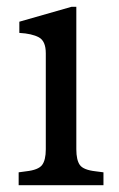

<svg xmlns="http://www.w3.org/2000/svg" viewBox="-20 -546 351 566"><path d="M35 0V-38L57 -41Q93 -45 104 -59.5Q115 -74 115 -106V-389Q115 -425 94.5 -436Q74 -447 37 -449V-482L191 -526H205V-106Q205 -74 215.5 -59.5Q226 -45 262 -41L285 -38V0Z"/></svg>

Font: Hedvig Letters Serif 14pt
Style: Regular
Weight: 400
Designer: Alexander Örn & Tor Weibull
Foundry: Kanon Foundry
Version: Version 1.000; ttfautohint (v1.8.4.7-5d5b)